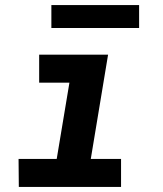

<svg xmlns="http://www.w3.org/2000/svg" viewBox="-20 -735 640 755"><path d="M456 0H54L53 -110H203L253 -410H134V-520H405L337 -110H456ZM182 -625V-715H527V-625Z"/></svg>

Font: Iosevka XBd Ex Obl
Style: Regular
Weight: 800
Width: 7
Italic angle: -9°
Monospace: yes
Designer: Belleve Invis
Foundry: Belleve Invis
Version: Version 32.5.0; ttfautohint (v1.8.4)